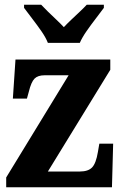

<svg xmlns="http://www.w3.org/2000/svg" viewBox="-20 -786 511 806"><path d="M6 0V-41L268 -470H167Q139 -470 125 -456Q111 -442 101 -401L93 -372H34L45 -536H443V-493L181 -66H315Q350 -66 366.5 -83Q383 -100 391 -148L397 -183H455L450 0ZM181 -606Q172 -629 153.5 -655.5Q135 -682 115 -708Q95 -734 81 -753V-766H153Q164 -754 181 -737.5Q198 -721 216.5 -703.5Q235 -686 248 -672Q261 -686 279.5 -703.5Q298 -721 315.5 -737.5Q333 -754 344 -766H416V-753Q402 -734 382 -708Q362 -682 343.5 -655.5Q325 -629 315 -606Z"/></svg>

Font: Noto Serif Tamil Condensed ExtraBold
Style: Italic
Weight: 800
Width: 3
Italic angle: -12°
Designer: Indian Type Foundry, Tom Grace, and the Monotype Design Team
Foundry: Monotype Imaging Inc.
Version: Version 2.003; ttfautohint (v1.8.4.7-5d5b)